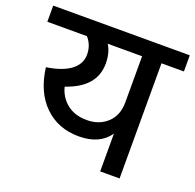

<svg xmlns="http://www.w3.org/2000/svg" viewBox="-140 -772 909 893"><g transform="rotate(20 314.0 -325.0)"><path d="M445 -342V-570H275Q298 -533 298 -480Q298 -362 155 -314Q167 -265 205.5 -234Q244 -203 304.5 -203Q365 -203 405 -240Q445 -277 445 -342ZM445 -187Q398 -119 295 -119Q192 -119 124.5 -185Q57 -251 42 -369Q121 -381 161.5 -412Q202 -443 202 -489.5Q202 -536 172 -570H-24V-650H652V-570H541V0H445Z"/></g></svg>

Font: Hind Medium
Style: Regular
Weight: 500
Designer: Manushi Parikh, Satya Rajpurohit
Foundry: Indian Type Foundry
Version: Version 1.201;PS 1.0;hotconv 1.0.78;makeotf.lib2.5.61930; tt